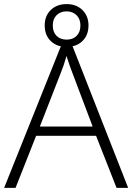

<svg xmlns="http://www.w3.org/2000/svg" viewBox="-20 -909 640 929"><path d="M444.8 -252H154.8L55.2 0H0L287.1 -716.8H318.8L600.1 0H543.9ZM172.9 -296.9H428.2L331.1 -554.2Q318.8 -584.5 301.8 -638.2Q288.6 -591.3 272.9 -553.2ZM408.2 -786.1Q408.2 -738.8 378.9 -710.4Q349.6 -682.1 302.2 -682.1Q254.9 -682.1 225.6 -710.4Q196.3 -738.8 196.3 -786.1Q196.3 -832 225.6 -860.6Q254.9 -889.2 302.2 -889.2Q349.6 -889.2 378.9 -860.4Q408.2 -831.5 408.2 -786.1ZM235.4 -786.1Q235.4 -753.9 253.7 -735.6Q272 -717.3 302.2 -717.3Q332.5 -717.3 350.8 -735.6Q369.1 -753.9 369.1 -786.1Q369.1 -817.4 350.1 -835.7Q331.1 -854 302.2 -854Q272 -854 253.7 -835.4Q235.4 -816.9 235.4 -786.1Z"/></svg>

Font: Zoram GWeb Light
Style: Regular
Weight: 300
Foundry: Ascender Corporation
Version: Version 1.000